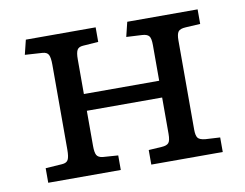

<svg xmlns="http://www.w3.org/2000/svg" viewBox="-63 -604 877 688"><g transform="rotate(-10 376.0 -259.5)"><path d="M60 0V-53L120 -57Q137 -58 142.5 -68.5Q148 -79 148 -105V-414Q148 -440 142.5 -450.5Q137 -461 120 -462L57 -466L70 -519H324V-466L268 -462Q252 -461 246.5 -451Q241 -441 241 -417V-291H515V-421Q515 -446 508 -454Q501 -462 483 -463L426 -466L439 -519H695V-466L642 -463Q621 -462 614.5 -453Q608 -444 608 -422V-97Q608 -75 614.5 -66.5Q621 -58 642 -56L695 -53V0H435V-53L483 -56Q501 -57 508 -65Q515 -73 515 -98V-230H241V-102Q241 -78 246.5 -68.5Q252 -59 268 -57L324 -53V0Z"/></g></svg>

Font: Literata Variable Black
Style: Regular
Weight: 900
Designer: Latin by Veronika Burian and Jose Scaglione. Greek by Irene Vlachou. Cyrillic by Vera Evstafieva.
Foundry: TypeTogether
Version: Version 3.021